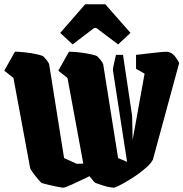

<svg xmlns="http://www.w3.org/2000/svg" viewBox="-49 -867 859 899"><path d="M146 -10Q143 -12 130 -27Q117 -42 105 -58.5Q93 -75 92 -81L14 -502L-29 -536L21 -625Q41 -625 71 -621.5Q101 -618 125.5 -612.5Q150 -607 155 -602Q162 -595 169.5 -585.5Q177 -576 181 -567L251 -127L310 -100L341 -101L267 -502L224 -536L274 -625Q294 -625 324 -621.5Q354 -618 378.5 -612.5Q403 -607 408 -602Q415 -595 422.5 -585.5Q430 -576 434 -567L504 -127L546 -109L480 -536Q479 -547 484.5 -568.5Q490 -590 494 -610H527L569 -329Q570 -324 570.5 -288.5Q571 -253 572 -212L628 -522L588 -545V-610Q615 -613 648 -617Q681 -621 707.5 -623.5Q734 -626 742 -623Q761 -617 773.5 -599Q786 -581 790 -572L667 -120Q659 -103 636 -82.5Q613 -62 584 -42.5Q555 -23 528 -8Q501 7 485 12Q460 10 436.5 2.5Q413 -5 399 -10Q396 -11 387.5 -20.5Q379 -30 370 -42Q323 -19 288.5 -3.5Q254 12 247 12Q243 12 222 8Q201 4 178.5 -1.5Q156 -7 146 -10ZM291 -659 233 -713 350 -847H444L562 -713L504 -659L402 -736H392Z"/></svg>

Font: Grenze Gotisch Black
Style: Regular
Weight: 900
Designer: Renata Polastri
Foundry: Omnibus-Type
Version: Version 1.001